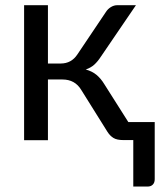

<svg xmlns="http://www.w3.org/2000/svg" viewBox="-20 -526 610 721"><path d="M378 -481.5Q385 -492.5 396.5 -499.5Q408 -506.5 421 -506.5H490.5L359 -313.5Q347 -295 334 -283.2Q321 -271.5 302 -265Q326 -258.5 342.5 -244.8Q359 -231 372 -209.5L462 -67.5H561V147Q561 160 553.8 167.2Q546.5 174.5 535 174.5H480.5V0H443Q419 0 406 -8Q393 -16 383.5 -31L285 -188.5Q261.5 -227.5 214.5 -227.5H160V0.5H70.5V-506.5H160V-287.5H208Q248 -287.5 270.5 -321.5Z"/></svg>

Font: Lato
Style: Regular
Weight: 400
Designer: Lukasz Dziedzic with Adam Twardoch and Botio Nikoltchev
Foundry: tyPoland Lukasz Dziedzic
Version: Version 2.010; 2014-09-01; http://www.latofonts.com/; ttfaut